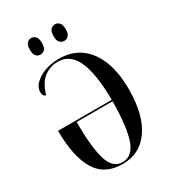

<svg xmlns="http://www.w3.org/2000/svg" viewBox="-220 -1026 1020 1146"><g transform="rotate(-30 290.5 -452.5)"><path d="M281 10Q156 10 100.5 -85Q45 -180 45 -348V-355H415Q413 -539 372.5 -626Q332 -713 249 -713Q195 -713 153 -681Q111 -649 89 -574Q68 -579 68 -609Q68 -639 93.5 -665Q119 -691 163.5 -708Q208 -725 265 -725Q350 -725 410.5 -681Q471 -637 503 -555.5Q535 -474 535 -361Q535 -183 467.5 -86.5Q400 10 281 10ZM286 0Q354 0 383.5 -83.5Q413 -167 415 -345H167Q167 -175 192.5 -87.5Q218 0 286 0ZM347 -801Q329 -801 316.5 -813.5Q304 -826 304 -857Q304 -889 316.5 -902Q329 -915 347 -915Q363 -915 375.5 -902Q388 -889 388 -857Q388 -826 375.5 -813.5Q363 -801 347 -801ZM181 -801Q165 -801 153 -813.5Q141 -826 141 -857Q141 -889 153 -902Q165 -915 181 -915Q199 -915 211.5 -902Q224 -889 224 -857Q224 -826 211.5 -813.5Q199 -801 181 -801Z"/></g></svg>

Font: Noto Serif Display ExtraCondensed SemiBold
Style: Regular
Weight: 600
Width: 2
Designer: Monotype Design Team
Foundry: Monotype Imaging Inc.
Version: Version 2.009